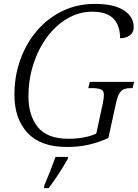

<svg xmlns="http://www.w3.org/2000/svg" viewBox="-20 -744 708 985"><path d="M323 10Q189 10 121.5 -62Q54 -134 54 -258Q54 -354 84.5 -438.5Q115 -523 170 -587Q225 -651 300.5 -687.5Q376 -724 467 -724Q565 -724 615.5 -691Q666 -658 666 -605Q666 -577 646 -562.5Q626 -548 596 -548Q596 -614 561.5 -649Q527 -684 454 -684Q386 -684 326.5 -649.5Q267 -615 222 -554.5Q177 -494 151.5 -415.5Q126 -337 126 -249Q126 -152 174 -92Q222 -32 332 -32Q371 -32 409.5 -39Q448 -46 474 -59L507 -212Q513 -238 513 -258Q513 -279 497 -285.5Q481 -292 450 -292H433L441 -324H668L660 -292H650Q631 -292 617 -287Q603 -282 592.5 -265Q582 -248 574 -210L536 -36Q485 -13 434.5 -1.5Q384 10 323 10ZM207 208Q221 176 236.5 136.5Q252 97 265 61H329L328 71Q316 92 299 119.5Q282 147 263.5 174Q245 201 230 221H206Z"/></svg>

Font: Noto Serif Light
Style: Italic
Weight: 300
Italic angle: -12°
Designer: Monotype Design Team
Foundry: Monotype Imaging Inc.
Version: Version 2.013